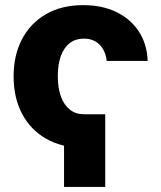

<svg xmlns="http://www.w3.org/2000/svg" viewBox="-20 -567 629 751"><path d="M391.6 -120.1V164.1H230.5V-120.1ZM305.7 10.7Q221.2 10.7 159.9 -24.7Q98.6 -60.1 65.9 -122.8Q33.2 -185.5 33.2 -268.1Q33.2 -351.1 66.2 -413.8Q99.1 -476.6 160.2 -511.7Q221.2 -546.9 305.2 -546.9Q379.9 -546.9 435.5 -519.8Q491.2 -492.7 523.2 -443.6Q555.2 -394.5 557.6 -328.6H397.5Q394.5 -355.5 382.8 -375.2Q371.1 -395 352.3 -405.5Q333.5 -416 308.1 -416Q276.9 -416 253.9 -399.2Q231 -382.3 218.5 -349.4Q206.1 -316.4 206.1 -269Q206.1 -222.2 218.5 -188.7Q231 -155.3 253.9 -137.7Q276.9 -120.1 308.1 -120.1Z"/></svg>

Font: Inter 18pt ExtraBold
Style: Regular
Weight: 800
Designer: Rasmus Andersson
Foundry: rsms
Version: Version 4.001;git-66647c0bb